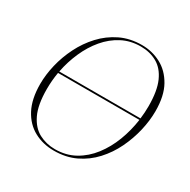

<svg xmlns="http://www.w3.org/2000/svg" viewBox="-164 -878 1029 1042"><g transform="rotate(30 350.0 -357.0)"><path d="M306 11Q237 11 181.5 -19Q126 -49 93.5 -110.5Q61 -172 61 -266Q61 -324 76 -387Q91 -450 121 -510Q151 -570 196 -618.5Q241 -667 300.5 -696Q360 -725 435 -725Q499 -725 554 -696Q609 -667 643 -606.5Q677 -546 677 -450Q677 -391 662 -327Q647 -263 618 -203Q589 -143 544.5 -94.5Q500 -46 440.5 -17.5Q381 11 306 11ZM433 -715Q369 -715 316.5 -687.5Q264 -660 224 -612.5Q184 -565 157 -504Q130 -443 117 -376H626Q631 -415 631 -455Q631 -551 605.5 -608Q580 -665 535 -690Q490 -715 433 -715ZM307 1Q376 1 430.5 -29.5Q485 -60 525 -112Q565 -164 590 -229.5Q615 -295 625 -366H115Q106 -313 106 -260Q106 -161 133.5 -104Q161 -47 206.5 -23Q252 1 307 1Z"/></g></svg>

Font: Noto Serif Display ExtraLight
Style: Italic
Weight: 200
Italic angle: -12°
Designer: Monotype Design Team
Foundry: Monotype Imaging Inc.
Version: Version 2.009